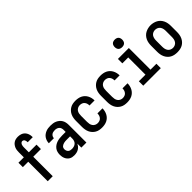

<svg xmlns="http://www.w3.org/2000/svg" viewBox="145 -1724 2710 2710"><g transform="rotate(-45 1500.0 -368.5)"><path d="M168 0V-389H60V-477H168V-575Q168 -596 170.5 -617Q173 -638 181 -657.5Q189 -677 202 -694Q215 -711 233 -722.5Q251 -734 271.5 -738.5Q292 -743 313 -743Q342 -743 370.5 -734Q399 -725 419 -704Q439 -683 448.5 -655Q458 -627 458 -598Q458 -595 458 -593Q458 -591 458 -589H357Q357 -590 357 -591Q357 -592 357 -593Q357 -603 355 -614Q353 -625 348 -634.5Q343 -644 333.5 -649.5Q324 -655 313 -655Q301 -655 291 -646Q281 -637 276 -625Q271 -613 269.5 -600.5Q268 -588 268 -575V-477H421V-389H268V0Z M693 8Q674 8 654.5 4.5Q635 1 618 -9Q601 -19 588 -34Q575 -49 567 -67Q559 -85 555.5 -104Q552 -123 552 -143Q552 -169 558.5 -194.5Q565 -220 581 -241Q597 -262 619 -276.5Q641 -291 666 -299Q691 -307 717 -310Q743 -313 769 -313H839V-354Q839 -372 833.5 -389Q828 -406 814.5 -418Q801 -430 783.5 -435Q766 -440 749 -440Q732 -440 716 -436.5Q700 -433 687 -423.5Q674 -414 666.5 -399Q659 -384 659 -368Q659 -368 659 -368Q659 -368 659 -368H558Q558 -368 558 -368Q558 -368 558 -368Q558 -391 565 -414Q572 -437 585 -456.5Q598 -476 616.5 -490Q635 -504 657 -513Q679 -522 702 -525Q725 -528 749 -528Q773 -528 797.5 -524.5Q822 -521 844.5 -511Q867 -501 886 -485Q905 -469 917.5 -448Q930 -427 935 -402.5Q940 -378 940 -354V0H839V-81Q830 -60 815 -42.5Q800 -25 780.5 -13.5Q761 -2 738.5 3Q716 8 693 8ZM733 -80Q754 -80 774.5 -86Q795 -92 810 -105.5Q825 -119 832 -139Q839 -159 839 -180V-225H769Q756 -225 743 -224Q730 -223 717.5 -220Q705 -217 693.5 -212Q682 -207 672 -198.5Q662 -190 657.5 -178Q653 -166 653 -153Q653 -137 658.5 -122.5Q664 -108 675.5 -97.5Q687 -87 702.5 -83.5Q718 -80 733 -80Z M1247 8Q1220 8 1193.5 3Q1167 -2 1143.5 -15.5Q1120 -29 1101.5 -49.5Q1083 -70 1072 -94.5Q1061 -119 1056.5 -146Q1052 -173 1052 -200V-320Q1052 -347 1056.5 -374Q1061 -401 1072 -425.5Q1083 -450 1101.5 -470.5Q1120 -491 1143.5 -504.5Q1167 -518 1193.5 -523Q1220 -528 1247 -528Q1273 -528 1298 -523.5Q1323 -519 1346 -508Q1369 -497 1387.5 -479Q1406 -461 1418 -438.5Q1430 -416 1436 -391Q1442 -366 1442 -341Q1442 -341 1442 -340.5Q1442 -340 1442 -339H1341Q1341 -339 1341 -339.5Q1341 -340 1341 -340Q1341 -360 1335.5 -378.5Q1330 -397 1317 -412Q1304 -427 1285.5 -433.5Q1267 -440 1247 -440Q1226 -440 1206 -430.5Q1186 -421 1173.5 -403Q1161 -385 1157 -363.5Q1153 -342 1153 -320V-200Q1153 -178 1157 -156.5Q1161 -135 1173.5 -117Q1186 -99 1206 -89.5Q1226 -80 1247 -80Q1267 -80 1285.5 -86.5Q1304 -93 1317 -108Q1330 -123 1335.5 -141.5Q1341 -160 1341 -180Q1341 -180 1341 -180.5Q1341 -181 1341 -181H1442Q1442 -180 1442 -179.5Q1442 -179 1442 -179Q1442 -154 1436 -129Q1430 -104 1418 -81.5Q1406 -59 1387.5 -41Q1369 -23 1346 -12Q1323 -1 1298 3.5Q1273 8 1247 8Z M1747 8Q1720 8 1693.5 3Q1667 -2 1643.5 -15.5Q1620 -29 1601.5 -49.5Q1583 -70 1572 -94.5Q1561 -119 1556.5 -146Q1552 -173 1552 -200V-320Q1552 -347 1556.5 -374Q1561 -401 1572 -425.5Q1583 -450 1601.5 -470.5Q1620 -491 1643.5 -504.5Q1667 -518 1693.5 -523Q1720 -528 1747 -528Q1773 -528 1798 -523.5Q1823 -519 1846 -508Q1869 -497 1887.5 -479Q1906 -461 1918 -438.5Q1930 -416 1936 -391Q1942 -366 1942 -341Q1942 -341 1942 -340.5Q1942 -340 1942 -339H1841Q1841 -339 1841 -339.5Q1841 -340 1841 -340Q1841 -360 1835.5 -378.5Q1830 -397 1817 -412Q1804 -427 1785.5 -433.5Q1767 -440 1747 -440Q1726 -440 1706 -430.5Q1686 -421 1673.5 -403Q1661 -385 1657 -363.5Q1653 -342 1653 -320V-200Q1653 -178 1657 -156.5Q1661 -135 1673.5 -117Q1686 -99 1706 -89.5Q1726 -80 1747 -80Q1767 -80 1785.5 -86.5Q1804 -93 1817 -108Q1830 -123 1835.5 -141.5Q1841 -160 1841 -180Q1841 -180 1841 -180.5Q1841 -181 1841 -181H1942Q1942 -180 1942 -179.5Q1942 -179 1942 -179Q1942 -154 1936 -129Q1930 -104 1918 -81.5Q1906 -59 1887.5 -41Q1869 -23 1846 -12Q1823 -1 1798 3.5Q1773 8 1747 8Z M2075 0V-88H2207V-432H2089V-520H2307V-88H2425V0ZM2250 -595Q2235 -595 2220 -599.5Q2205 -604 2194.5 -614.5Q2184 -625 2179.5 -640Q2175 -655 2175 -670Q2175 -685 2179.5 -700Q2184 -715 2194.5 -725.5Q2205 -736 2220 -740.5Q2235 -745 2250 -745Q2265 -745 2280 -740.5Q2295 -736 2305.5 -725.5Q2316 -715 2320.5 -700Q2325 -685 2325 -670Q2325 -655 2320.5 -640Q2316 -625 2305.5 -614.5Q2295 -604 2280 -599.5Q2265 -595 2250 -595Z M2750 8Q2723 8 2696 3Q2669 -2 2645 -15Q2621 -28 2602.5 -48.5Q2584 -69 2572.5 -94Q2561 -119 2556.5 -146Q2552 -173 2552 -200V-320Q2552 -347 2556.5 -374Q2561 -401 2572.5 -426Q2584 -451 2602.5 -471.5Q2621 -492 2645 -505Q2669 -518 2696 -524.5Q2723 -531 2750 -531Q2777 -531 2804 -524.5Q2831 -518 2855 -505Q2879 -492 2897.5 -471.5Q2916 -451 2927.5 -426Q2939 -401 2943.5 -374Q2948 -347 2948 -320V-200Q2948 -173 2943.5 -146Q2939 -119 2927.5 -94Q2916 -69 2897.5 -48.5Q2879 -28 2855 -15Q2831 -2 2804 3Q2777 8 2750 8ZM2750 -80Q2772 -80 2792.5 -89.5Q2813 -99 2825.5 -117Q2838 -135 2842.5 -156.5Q2847 -178 2847 -200V-320Q2847 -342 2842.5 -364Q2838 -386 2825 -404Q2812 -422 2791.5 -431Q2771 -440 2749 -440Q2727 -440 2706.5 -430.5Q2686 -421 2674 -403Q2662 -385 2657.5 -363.5Q2653 -342 2653 -320V-200Q2653 -178 2657.5 -156.5Q2662 -135 2674.5 -117Q2687 -99 2707.5 -89.5Q2728 -80 2750 -80Z"/></g></svg>

Font: Zed Mono Semibold
Style: Regular
Weight: 600
Monospace: yes
Designer: Belleve Invis
Foundry: Belleve Invis
Version: Version 1.0.0; ttfautohint (v1.8.4)